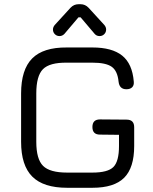

<svg xmlns="http://www.w3.org/2000/svg" viewBox="-20 -890 726 910"><path d="M231 -750Q231 -761 239 -771L314 -853Q330 -870 352 -870H362Q384 -870 400 -853L475 -771Q483 -761 483 -750Q483 -737 474 -728Q465 -719 452 -719Q438 -719 429 -729L362 -808H352L285 -729Q275 -719 262 -719Q249 -719 240 -728Q231 -737 231 -750ZM298 0Q186 0 133 -53Q80 -106 80 -218V-447Q80 -560 132.5 -613Q185 -666 297 -665H418Q511 -665 559 -626.5Q607 -588 614 -504Q616 -486 606.5 -476.5Q597 -467 579 -467Q546 -467 542 -503Q537 -554 509.5 -573.5Q482 -593 418 -593H297Q215 -594 183.5 -562Q152 -530 152 -447V-218Q152 -136 184 -104Q216 -72 298 -72H418Q491 -72 517.5 -98.5Q544 -125 544 -198V-251L454 -252Q418 -252 418 -288Q418 -324 454 -324L580 -323Q616 -323 616 -287V-198Q616 -95 568.5 -47.5Q521 0 418 0Z"/></svg>

Font: Jura SemiBold
Style: Regular
Weight: 600
Designer: Daniel Johnson, Alexei Vanyashin
Foundry: Daniel Johnson
Version: Version 5.103